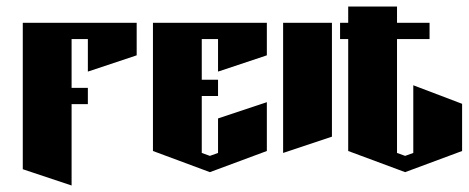

<svg xmlns="http://www.w3.org/2000/svg" viewBox="-20 -570 1440 590"><path d="M50 -500H400V-400L250 -350V-450H200V-300H250V-250H200V0L50 -50Z M450 -500H800V-400L650 -350V-450H600V-325H650V-275H600V-100L625 -91L650 -100V-206L800 -256V-106L625 -41L450 -106Z M850 -500H1000V-150L850 -100Z M1050 -550H1200V-500H1300V-450H1200V-100L1225 -91L1250 -100V-308L1400 -251V-106L1225 -41L1050 -106V-450H1025V-500H1050Z"/></svg>

Font: SOV_Meka
Style: Book
Weight: 400
Version: Version 1.00